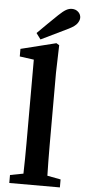

<svg xmlns="http://www.w3.org/2000/svg" viewBox="-61 -950 436 983"><g transform="rotate(5 157.0 -458.0)"><path d="M26 0V-41L94 -54Q95 -93 95.5 -132Q96 -171 96 -210V-640L23 -650V-689L204 -734L219 -725L215 -583V-210Q215 -171 215.5 -132Q216 -93 217 -54L286 -41V0ZM98 -777Q124 -803 149.5 -828Q175 -853 200 -877Q223 -899 238 -907.5Q253 -916 268 -916Q288 -916 301 -903.5Q314 -891 314 -874Q314 -861 303.5 -845.5Q293 -830 261 -814Q226 -797 191 -780Q156 -763 121 -746Z"/></g></svg>

Font: Source Serif 4 Semibold
Style: Regular
Weight: 600
Designer: Frank Grießhammer
Foundry: Adobe
Version: Version 4.005;hotconv 1.1.0;makeotfexe 2.6.0